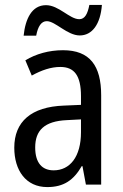

<svg xmlns="http://www.w3.org/2000/svg" viewBox="-20 -750 500 780"><path d="M76 -605H127C134 -643 148 -664 170 -664C205 -664 253 -606 304 -606C354 -606 388 -651 394 -730H343C336 -694 325 -672 302 -672C263 -672 219 -729 167 -729C109 -729 83 -673 76 -605ZM236 -546C179 -546 126 -531 83 -505L109 -443C149 -465 187 -478 225 -478C282 -478 309 -443 309 -359V-324L239 -321C107 -316 38 -256 38 -150C38 -58 85 10 172 10C239 10 279 -18 312 -75H315L329 0H391V-363C391 -483 345 -546 236 -546ZM252 -262 309 -265V-213C309 -113 264 -58 198 -58C152 -58 123 -87 123 -151C123 -220 160 -258 252 -262Z"/></svg>

Font: Noto Sans Lao Looped Condensed
Style: Regular
Weight: 400
Width: 3
Designer: Mark Frömberg, Ben Mitchell
Foundry: The Fontpad Ltd
Version: Version 1.003